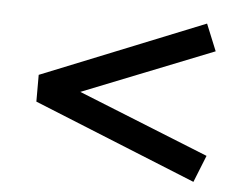

<svg xmlns="http://www.w3.org/2000/svg" viewBox="-41 -610 730 568"><g transform="rotate(5 324.0 -326.0)"><path d="M552.5 -91 69 -287V-366.5L552 -561L584.5 -481.5L196 -327L584.5 -171Z"/></g></svg>

Font: Geologica Thin Roman
Style: Regular
Weight: 400
Version: Version 1.010;gftools[0.9.28]